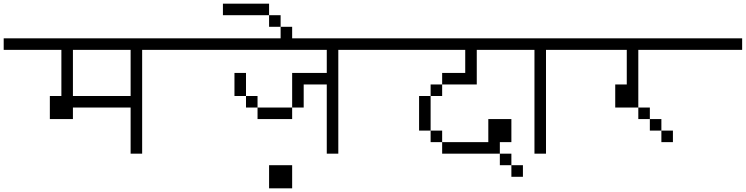

<svg xmlns="http://www.w3.org/2000/svg" viewBox="-20 -895 4040 1040"><path d="M1000 -625V-687.5H0V-625H312.5Q312.5 -625 312.5 -375H250Q250 -375 250 -250H375V-312.5H687.5Q687.5 -312.5 687.5 -62.5H750V-625ZM375 -375Q375 -375 375 -625H687.5Q687.5 -625 687.5 -375Z M2000 -625V-687.5H1000V-625H1750Q1750 -625 1750 -500H1562.5V-312.5H1375V-250H1562.5V-312.5H1625Q1625 -312.5 1625 -437.5H1750Q1750 -437.5 1750 -62.5H1812.5V-625ZM1375 -312.5V-375H1312.5V-312.5ZM1312.5 -375Q1312.5 -375 1312.5 -500H1250Q1250 -500 1250 -375Z M1437.5 0Q1437.5 0 1437.5 125H1562.5Q1562.5 125 1562.5 0Z M1562.5 -687.5V-750H1500V-687.5ZM1500 -750V-812.5H1437.5V-750ZM1437.5 -812.5V-875H1187.5V-812.5Z M2812.5 62.5V0H2750V62.5ZM3000 -625V-687.5H2000V-625H2500Q2500 -625 2500 -500H2375V-437.5H2312.5V-375H2250V-187.5H2312.5V-125H2375V-62.5H2687.5V0H2750V-62.5H2687.5V-125H2750Q2750 -125 2750 -250H2625Q2625 -250 2625 -125H2375V-187.5H2312.5V-375H2375V-437.5H2562.5V-625Z M3000 -625V-687.5H2750V-625H2875V-62.5H2937.5V-625Z M3625 -125V-187.5H3562.5V-125ZM4000 -625V-687.5H3000V-625H3375V-437.5H3312.5Q3312.5 -437.5 3312.5 -312.5H3437.5V-250H3500V-187.5H3562.5V-250H3500V-312.5H3437.5V-625Z"/></svg>

Font: BFUnifontExMono
Style: Regular
Weight: 500
Version: Version 15.0.06